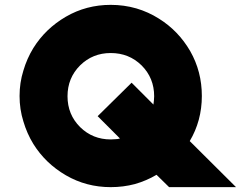

<svg xmlns="http://www.w3.org/2000/svg" viewBox="-20 -770 1001 790"><path d="M951.2 0Q903.3 -46.9 760.7 -189.5Q785.2 -230.5 797.9 -277.3Q810.5 -324.2 810.5 -375Q810.5 -475.6 762.7 -559.6Q713.9 -643.6 633.8 -693.4Q590.8 -720.7 541 -735.4Q490.2 -750 435.5 -750Q335 -750 251 -701.2Q167 -652.3 117.2 -572.3Q90.8 -529.3 76.2 -479.5Q60.5 -429.7 60.5 -375Q60.5 -320.3 76.2 -270.5Q90.8 -220.7 117.2 -177.7Q167 -97.7 251 -48.8Q335 0 435.5 0Q487.3 0 535.2 -12.7Q583 -26.4 624 -50.8Q641.6 -34.2 675.8 0Q693.4 0 745.1 0Q796.9 0 951.2 0ZM257.8 -374Q257.8 -449.2 309.6 -501Q361.3 -551.8 435.5 -551.8Q510.7 -551.8 562.5 -501Q614.3 -449.2 614.3 -374Q614.3 -365.2 613.3 -356.4Q612.3 -348.6 611.3 -339.8Q581.1 -370.1 521.5 -429.7Q486.3 -395.5 381.8 -292Q405.3 -268.6 473.6 -200.2Q464.8 -197.3 455.1 -197.3Q445.3 -196.3 435.5 -196.3Q361.3 -196.3 309.6 -247.1Q257.8 -298.8 257.8 -374Z"/></svg>

Font: Big John
Style: Regular
Weight: 400
Designer: Ion Lucin
Version: Version 1.000